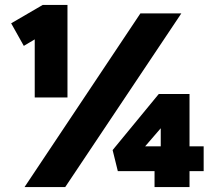

<svg xmlns="http://www.w3.org/2000/svg" viewBox="-20 -754 873 774"><path d="M120 -660 143 -609 76 -569 25 -660 152 -734H252V-361H186Q170 -361 154 -361Q138 -361 120 -361ZM79 0 546 -700H711L243 0ZM744 -164H801V-64H744V0H603V-64H455L434 -149L620 -375H744ZM628 -164V-237L565 -164Z"/></svg>

Font: Mach ExtraBold
Style: Regular
Weight: 800
Version: Version 1.002